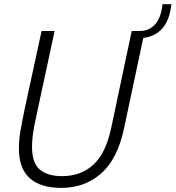

<svg xmlns="http://www.w3.org/2000/svg" viewBox="-20 -885 836 914"><path d="M570.5 -274Q540 -129 462 -59.8Q384 9.5 272 9.5Q173 9.5 121.5 -36.8Q70 -83 70 -178Q70 -219 77.5 -262.8Q85 -306.5 100 -378L178 -737.5H240L162 -375Q151.5 -327.5 145 -294.5Q138.5 -261.5 135.5 -236.2Q132.5 -211 132.5 -185Q132.5 -110 169 -78.2Q205.5 -46.5 275.5 -46.5Q364.5 -46.5 424 -100.5Q483.5 -154.5 509.5 -276.5L607 -737.5H645.5Q690 -737.5 718.5 -769.2Q747 -801 753.5 -865H796Q788 -791 753.8 -751Q719.5 -711 662 -704.5Z"/></svg>

Font: Epilogue Light
Style: Italic
Weight: 300
Italic angle: -12°
Designer: Tyler Finck
Foundry: Etcetera Type Co
Version: Version 2.111; ttfautohint (v1.8.3)